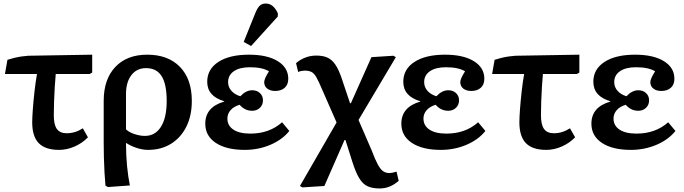

<svg xmlns="http://www.w3.org/2000/svg" viewBox="-20 -833 3867 1085"><path d="M314 14Q236 14 199 -24Q162 -62 162 -142Q162 -168 165.5 -215.5Q169 -263 175 -316.5Q181 -370 189 -415H8L22 -495Q37 -500 59 -505.5Q81 -511 102.5 -514Q124 -517 140 -518L501 -524V-423L487 -415H295Q292 -383 289.5 -342.5Q287 -302 285.5 -260Q284 -218 284 -181Q284 -128 301.5 -104Q319 -80 357 -80Q405 -80 448 -108L477 -57Q445 -24 401.5 -5Q358 14 314 14Z M590 224 576 216Q573 184 570.5 141Q568 98 567 53.5Q566 9 566 -27V-263Q566 -385 631.5 -454.5Q697 -524 812 -524Q930 -524 997 -455Q1064 -386 1064 -263Q1064 -179 1033 -117Q1002 -55 946.5 -20.5Q891 14 817 14Q786 14 752.5 3Q719 -8 693 -25H692Q692 44 698 105.5Q704 167 714 215ZM799 -65Q857 -65 889.5 -116.5Q922 -168 922 -262Q922 -357 893.5 -402.5Q865 -448 805 -448Q753 -448 722.5 -408.5Q692 -369 692 -301V-102Q708 -86 739.5 -75.5Q771 -65 799 -65Z M1363 14Q1259 14 1199.5 -25.5Q1140 -65 1140 -134Q1140 -228 1247 -259V-261Q1151 -289 1151 -371Q1151 -442 1214 -483Q1277 -524 1387 -524Q1490 -524 1549.5 -487.5Q1609 -451 1609 -388Q1609 -355 1589 -337Q1569 -319 1535 -319Q1507 -319 1490 -332.5Q1473 -346 1473 -369Q1473 -388 1500 -430Q1463 -453 1392 -453Q1334 -453 1301.5 -430.5Q1269 -408 1269 -369Q1269 -341 1287.5 -320Q1306 -299 1338 -289Q1370 -323 1405 -323Q1432 -323 1449 -307Q1466 -291 1466 -266Q1466 -240 1448.5 -223.5Q1431 -207 1405 -207Q1363 -207 1334 -241Q1301 -231 1283 -210.5Q1265 -190 1265 -163Q1265 -123 1299 -100.5Q1333 -78 1395 -78Q1502 -78 1574 -142L1615 -93Q1576 -44 1508.5 -15Q1441 14 1363 14ZM1399 -573 1357 -596 1424 -762Q1436 -790 1448.5 -801.5Q1461 -813 1482 -813Q1525 -813 1550 -758V-740Z M2126 232Q2084 232 2057 219.5Q2030 207 2010 174Q1990 141 1971 81L1932 -42H1927L1813 218L1689 226L1675 218L1882 -141L1800 -328Q1781 -373 1768 -396Q1755 -419 1740 -426.5Q1725 -434 1701 -434Q1694 -434 1683 -432Q1672 -430 1665 -426L1653 -476Q1675 -496 1705 -507.5Q1735 -519 1767 -519Q1805 -519 1830.5 -507.5Q1856 -496 1875 -468Q1894 -440 1911 -390L1958 -250H1963L2079 -510L2203 -518L2217 -510L2006 -155L2080 16Q2100 69 2115 96.5Q2130 124 2145 134.5Q2160 145 2181 145Q2194 145 2221 137L2233 189Q2184 232 2126 232Z M2471 14Q2367 14 2307.5 -25.5Q2248 -65 2248 -134Q2248 -228 2355 -259V-261Q2259 -289 2259 -371Q2259 -442 2322 -483Q2385 -524 2495 -524Q2598 -524 2657.5 -487.5Q2717 -451 2717 -388Q2717 -355 2697 -337Q2677 -319 2643 -319Q2615 -319 2598 -332.5Q2581 -346 2581 -369Q2581 -388 2608 -430Q2571 -453 2500 -453Q2442 -453 2409.5 -430.5Q2377 -408 2377 -369Q2377 -341 2395.5 -320Q2414 -299 2446 -289Q2478 -323 2513 -323Q2540 -323 2557 -307Q2574 -291 2574 -266Q2574 -240 2556.5 -223.5Q2539 -207 2513 -207Q2471 -207 2442 -241Q2409 -231 2391 -210.5Q2373 -190 2373 -163Q2373 -123 2407 -100.5Q2441 -78 2503 -78Q2610 -78 2682 -142L2723 -93Q2684 -44 2616.5 -15Q2549 14 2471 14Z M3067 14Q2989 14 2952 -24Q2915 -62 2915 -142Q2915 -168 2918.5 -215.5Q2922 -263 2928 -316.5Q2934 -370 2942 -415H2761L2775 -495Q2790 -500 2812 -505.5Q2834 -511 2855.5 -514Q2877 -517 2893 -518L3254 -524V-423L3240 -415H3048Q3045 -383 3042.5 -342.5Q3040 -302 3038.5 -260Q3037 -218 3037 -181Q3037 -128 3054.5 -104Q3072 -80 3110 -80Q3158 -80 3201 -108L3230 -57Q3198 -24 3154.5 -5Q3111 14 3067 14Z M3545 14Q3441 14 3381.5 -25.5Q3322 -65 3322 -134Q3322 -228 3429 -259V-261Q3333 -289 3333 -371Q3333 -442 3396 -483Q3459 -524 3569 -524Q3672 -524 3731.5 -487.5Q3791 -451 3791 -388Q3791 -355 3771 -337Q3751 -319 3717 -319Q3689 -319 3672 -332.5Q3655 -346 3655 -369Q3655 -388 3682 -430Q3645 -453 3574 -453Q3516 -453 3483.5 -430.5Q3451 -408 3451 -369Q3451 -341 3469.5 -320Q3488 -299 3520 -289Q3552 -323 3587 -323Q3614 -323 3631 -307Q3648 -291 3648 -266Q3648 -240 3630.5 -223.5Q3613 -207 3587 -207Q3545 -207 3516 -241Q3483 -231 3465 -210.5Q3447 -190 3447 -163Q3447 -123 3481 -100.5Q3515 -78 3577 -78Q3684 -78 3756 -142L3797 -93Q3758 -44 3690.5 -15Q3623 14 3545 14Z"/></svg>

Font: Literata SemiBold
Style: Regular
Weight: 600
Designer: Latin by Veronika Burian and Jose Scaglione. Greek by Irene Vlachou. Cyrillic by Vera Evstafieva.
Foundry: TypeTogether
Version: Version 3.103; ttfautohint (v1.8.4.7-5d5b);gftools[0.9.29]